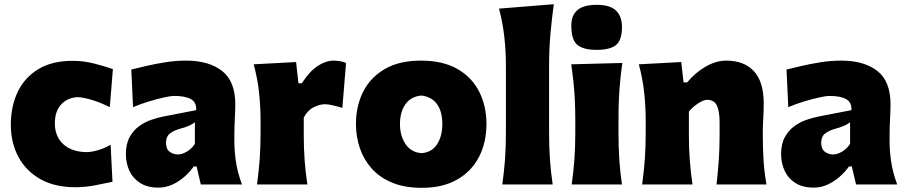

<svg xmlns="http://www.w3.org/2000/svg" viewBox="-20 -880 4322 916"><path d="M338.9 13.2Q241.7 13.2 173.1 -25.1Q104.5 -63.5 68.1 -131.1Q31.7 -198.7 31.7 -285.6Q31.7 -373 64.7 -441.9Q97.7 -510.7 163.1 -550.3Q228.5 -589.8 325.7 -589.8Q380.4 -589.8 431.4 -576.4Q482.4 -563 518.6 -550.3L503.9 -369.1Q449.7 -395 409.9 -405.8Q370.1 -416.5 350.1 -416.5Q302.2 -414.1 272 -381.8Q241.7 -349.6 241.7 -291.5Q241.7 -229 282 -192.1Q322.3 -155.3 392.6 -154.3Q414.6 -154.3 446.3 -163.1Q478 -171.9 507.8 -189.5L516.6 -12.7Q482.4 -5.4 434.8 3.9Q387.2 13.2 338.9 13.2Z M735.8 15.1Q683.6 15.1 648.9 -6.8Q614.3 -28.8 597.4 -65.2Q580.6 -101.6 580.6 -144.5Q580.6 -194.3 598.9 -226.8Q617.2 -259.3 645 -279.1Q672.9 -298.8 703.1 -308.8Q733.4 -318.8 757.3 -323.7L916 -354.5Q918 -392.1 890.6 -407.2Q863.3 -422.4 809.6 -422.4Q795.9 -422.4 763.2 -415.3Q730.5 -408.2 690.2 -396Q649.9 -383.8 614.7 -368.7L606.4 -548.3Q635.3 -555.2 677.5 -565.2Q719.7 -575.2 769 -583Q818.4 -590.8 868.2 -590.8Q976.1 -590.8 1039.3 -541.7Q1102.5 -492.7 1102.5 -382.3Q1102.5 -354 1100.3 -313.5Q1098.1 -272.9 1098.1 -242.7V-204.6Q1098.1 -159.2 1105.7 -107.9Q1113.3 -56.6 1134.3 0H938L918 -85.9H904.3Q886.7 -60.5 860.6 -37.4Q834.5 -14.2 802.7 0.5Q771 15.1 735.8 15.1ZM829.1 -143.1Q848.1 -143.1 871.3 -156.5Q894.5 -169.9 909.7 -193.8V-296.9Q900.4 -289.1 886 -282Q871.6 -274.9 835.4 -264.6Q811.5 -258.3 791.7 -243.9Q772 -229.5 772 -198.7Q772 -168.9 789.3 -156Q806.6 -143.1 829.1 -143.1Z M1206.1 0Q1214.4 -60.5 1218.8 -117.7Q1223.1 -174.8 1223.1 -246.6V-303.2Q1223.1 -369.6 1216.1 -436.8Q1209 -503.9 1190.4 -573.2L1392.6 -584L1403.8 -482.9H1419.9Q1457.5 -540.5 1496.1 -565.7Q1534.7 -590.8 1571.8 -590.8Q1583 -590.8 1599.4 -588.6Q1615.7 -586.4 1630.9 -579.6L1613.3 -365.2Q1591.8 -372.1 1568.6 -377.4Q1545.4 -382.8 1530.8 -382.8Q1505.9 -382.8 1477.1 -368.7Q1448.2 -354.5 1429.2 -319.3V-234.9Q1429.2 -171.9 1433.3 -116.2Q1437.5 -60.5 1446.3 0Z M1992.7 16.1Q1910.6 16.1 1851.1 -8.5Q1791.5 -33.2 1753.4 -75.9Q1715.3 -118.7 1696.8 -173.3Q1678.2 -228 1678.2 -288.1Q1678.2 -374 1712.6 -442.4Q1747.1 -510.7 1815.9 -550.8Q1884.8 -590.8 1987.8 -590.8Q2093.8 -590.8 2163.1 -550.5Q2232.4 -510.3 2266.6 -441.7Q2300.8 -373 2300.8 -288.1Q2300.8 -200.7 2265.4 -131.8Q2230 -63 2161.1 -23.4Q2092.3 16.1 1992.7 16.1ZM1991.2 -149.4Q2040 -152.8 2065.2 -191.7Q2090.3 -230.5 2090.3 -288.1Q2090.3 -347.7 2065.2 -382.8Q2040 -418 1991.2 -424.3Q1940.9 -419.9 1914.6 -383.1Q1888.2 -346.2 1888.2 -288.1Q1888.2 -232.4 1914.8 -192.6Q1941.4 -152.8 1991.2 -149.4Z M2376.5 0Q2384.8 -60.5 2389.2 -117.7Q2393.6 -174.8 2393.6 -246.6V-565.9Q2393.6 -635.3 2386.2 -702.4Q2378.9 -769.5 2360.8 -838.9L2622.1 -859.9Q2612.8 -792.5 2606.2 -719.5Q2599.6 -646.5 2599.6 -565.9V-246.6Q2599.6 -174.8 2603.8 -117.7Q2607.9 -60.5 2616.7 0Z M2707.5 0Q2715.8 -60.5 2720.2 -117.7Q2724.6 -174.8 2724.6 -246.6V-303.2Q2724.6 -362.8 2722.2 -408.4Q2719.7 -454.1 2715.3 -493.7Q2710.9 -533.2 2705.6 -573.2L2949.2 -579.6Q2943.4 -538.6 2939.2 -498.3Q2935.1 -458 2932.9 -411.1Q2930.7 -364.3 2930.7 -303.2V-246.6Q2930.7 -174.8 2934.6 -117.7Q2938.5 -60.5 2947.3 0ZM2826.2 -642.1Q2762.7 -642.1 2734.1 -666.3Q2705.6 -690.4 2705.6 -758.3Q2705.6 -806.2 2734.4 -831.5Q2763.2 -856.9 2827.1 -856.9Q2890.6 -856.9 2918.9 -829.6Q2947.3 -802.2 2947.3 -751.5Q2947.3 -688.5 2918.9 -665.3Q2890.6 -642.1 2826.2 -642.1Z M3043.5 0Q3051.8 -60.5 3056.2 -117.7Q3060.5 -174.8 3060.5 -246.6V-303.2Q3060.5 -369.6 3053.5 -436.8Q3046.4 -503.9 3027.8 -573.2L3230 -584L3241.2 -486.8H3258.3Q3293.9 -530.8 3344.2 -560.8Q3394.5 -590.8 3444.8 -590.8Q3530.3 -590.8 3576.9 -540.3Q3623.5 -489.7 3623.5 -387.2Q3623.5 -350.1 3621.3 -313.7Q3619.1 -277.3 3619.1 -246.6Q3619.1 -174.8 3622.6 -117.7Q3626 -60.5 3636.7 0H3398.4Q3405.3 -60.5 3409.2 -116.2Q3413.1 -171.9 3413.1 -234.9V-294.9Q3413.1 -350.1 3399.9 -377Q3386.7 -403.8 3353 -403.8Q3336.4 -403.8 3310.1 -386.5Q3283.7 -369.1 3266.6 -347.7V-234.9Q3266.6 -171.9 3270.8 -116.2Q3274.9 -60.5 3283.7 0Z M3861.8 15.1Q3809.6 15.1 3774.9 -6.8Q3740.2 -28.8 3723.4 -65.2Q3706.5 -101.6 3706.5 -144.5Q3706.5 -194.3 3724.9 -226.8Q3743.2 -259.3 3771 -279.1Q3798.8 -298.8 3829.1 -308.8Q3859.4 -318.8 3883.3 -323.7L4042 -354.5Q4043.9 -392.1 4016.6 -407.2Q3989.3 -422.4 3935.5 -422.4Q3921.9 -422.4 3889.2 -415.3Q3856.4 -408.2 3816.2 -396Q3775.9 -383.8 3740.7 -368.7L3732.4 -548.3Q3761.2 -555.2 3803.5 -565.2Q3845.7 -575.2 3895 -583Q3944.3 -590.8 3994.1 -590.8Q4102.1 -590.8 4165.3 -541.7Q4228.5 -492.7 4228.5 -382.3Q4228.5 -354 4226.3 -313.5Q4224.1 -272.9 4224.1 -242.7V-204.6Q4224.1 -159.2 4231.7 -107.9Q4239.3 -56.6 4260.3 0H4064L4043.9 -85.9H4030.3Q4012.7 -60.5 3986.6 -37.4Q3960.4 -14.2 3928.7 0.5Q3897 15.1 3861.8 15.1ZM3955.1 -143.1Q3974.1 -143.1 3997.3 -156.5Q4020.5 -169.9 4035.6 -193.8V-296.9Q4026.4 -289.1 4012 -282Q3997.6 -274.9 3961.4 -264.6Q3937.5 -258.3 3917.7 -243.9Q3897.9 -229.5 3897.9 -198.7Q3897.9 -168.9 3915.3 -156Q3932.6 -143.1 3955.1 -143.1Z"/></svg>

Font: Pinar DS4-ExtraBold
Style: Regular
Weight: 800
Designer: Amin Abedi
Version: Version 2.000